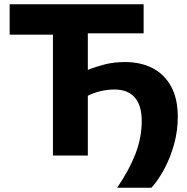

<svg xmlns="http://www.w3.org/2000/svg" viewBox="-20 -733 880 905"><path d="M532 152Q588 70.5 618 -6.5Q648 -83.5 648 -162Q648 -237 614.8 -274Q581.5 -311 521 -311Q484 -311 451.5 -302.8Q419 -294.5 394 -281.5V0H229.5V-569.5H25.5V-713H657V-576H394V-403.5Q429.5 -418 472.8 -429.2Q516 -440.5 570.5 -440.5Q643 -440.5 698.8 -412Q754.5 -383.5 786.2 -326Q818 -268.5 818 -182Q818 -117 801 -54.8Q784 7.5 755.8 61Q727.5 114.5 694 152Z"/></svg>

Font: Commissioner
Style: Bold
Weight: 700
Designer: Kostas Bartsokas
Foundry: Kostas Bartsokas
Version: Version 1.000; ttfautohint (v1.8.3)